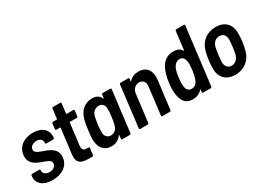

<svg xmlns="http://www.w3.org/2000/svg" viewBox="-30 -1330 2660 1968"><g transform="rotate(-30 1300.0 -346.0)"><path d="M188 6C300 6 380 -50 391 -142C403 -241 322 -274 257 -298C204 -317 157 -330 162 -371C166 -402 197 -426 240 -426C285 -426 310 -400 306 -368V-364C305 -357 309 -352 316 -352H397C404 -352 410 -357 410 -364L411 -365C422 -456 359 -517 250 -517C144 -517 65 -461 54 -366C42 -267 118 -233 180 -211C232 -190 283 -179 278 -137C274 -105 243 -81 200 -81C154 -81 125 -108 129 -140V-143C130 -150 126 -155 119 -155H35C28 -155 22 -150 21 -143L20 -135C10 -52 75 6 188 6Z M730 -435 738 -499C739 -506 735 -511 728 -511H648C646 -511 644 -513 644 -516L658 -630C659 -637 655 -642 648 -642H563C556 -642 550 -637 550 -630L536 -516C535 -513 533 -511 530 -511H486C480 -511 474 -506 473 -499L466 -435C465 -428 469 -423 476 -423H519C522 -423 524 -421 524 -418L487 -123C476 -20 529 1 616 1H658C665 0 670 -5 671 -12L680 -88C681 -95 677 -100 670 -100H652C612 -99 595 -116 601 -167L632 -418C633 -421 635 -423 638 -423H717C724 -423 729 -428 730 -435Z M1062 -499 1058 -462C1057 -457 1054 -456 1052 -460C1033 -500 999 -519 951 -519C862 -519 799 -459 777 -370C768 -343 761 -296 756 -256C751 -218 746 -171 747 -147C748 -53 797 8 885 8C932 8 973 -13 1002 -53C1005 -57 1008 -56 1007 -51L1002 -12C1002 -5 1006 0 1013 0H1102C1109 0 1114 -5 1115 -12L1175 -499C1176 -506 1171 -511 1165 -511H1075C1069 -511 1063 -506 1062 -499ZM1015 -164C1005 -123 974 -92 933 -92C891 -92 865 -122 865 -164C864 -189 865 -213 870 -256C876 -298 881 -323 887 -348C897 -389 930 -419 973 -419C1014 -419 1038 -389 1038 -348C1039 -323 1038 -298 1032 -255C1027 -213 1022 -189 1015 -164Z M1500 -519C1459 -519 1419 -506 1389 -472C1385 -469 1382 -470 1383 -474L1386 -499C1387 -506 1382 -511 1376 -511H1286C1280 -511 1274 -506 1273 -499L1214 -12C1213 -5 1217 0 1224 0H1313C1320 0 1325 -5 1326 -12L1367 -346C1378 -391 1410 -419 1452 -419C1497 -419 1522 -384 1515 -330L1476 -12C1476 -5 1480 0 1487 0H1576C1583 0 1588 -5 1589 -12L1630 -346C1643 -454 1595 -519 1500 -519Z M2042 -688 2016 -474C2015 -470 2012 -468 2010 -472C1991 -505 1958 -519 1913 -519C1826 -519 1769 -466 1738 -367C1727 -333 1719 -295 1715 -257C1710 -218 1708 -182 1712 -144C1722 -45 1763 8 1844 8C1890 8 1928 -7 1957 -41C1960 -45 1963 -43 1962 -39L1959 -12C1958 -5 1963 0 1969 0H2059C2065 0 2071 -5 2072 -12L2155 -688C2156 -695 2151 -700 2144 -700H2055C2048 -700 2043 -695 2042 -688ZM1965 -155C1951 -117 1926 -92 1889 -92C1850 -92 1831 -117 1826 -156C1821 -184 1824 -219 1828 -256C1833 -296 1840 -331 1852 -360C1870 -396 1895 -419 1931 -419C1966 -419 1984 -396 1990 -359C1994 -330 1993 -294 1988 -256C1983 -218 1976 -183 1965 -155Z M2349 8C2454 8 2533 -55 2559 -154C2567 -185 2575 -223 2579 -257C2583 -291 2585 -331 2584 -362C2580 -457 2518 -519 2414 -519C2309 -519 2231 -457 2205 -361C2196 -331 2188 -291 2184 -256C2180 -222 2178 -183 2178 -153C2181 -55 2245 8 2349 8ZM2362 -92C2317 -92 2291 -124 2291 -172C2291 -197 2294 -227 2298 -256C2301 -286 2306 -315 2312 -341C2323 -388 2357 -419 2401 -419C2445 -419 2472 -388 2472 -341C2472 -315 2469 -286 2465 -256C2462 -227 2457 -198 2451 -172C2439 -124 2404 -92 2362 -92Z"/></g></svg>

Font: Barlow Semi Condensed SemiBold
Style: Italic
Weight: 600
Width: 4
Italic angle: -7°
Designer: Jeremy Tribby
Foundry: Tribby Type
Version: Version 1.422;hotconv 1.0.109;makeotfexe 2.5.65596